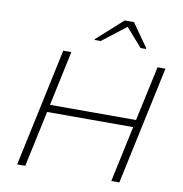

<svg xmlns="http://www.w3.org/2000/svg" viewBox="-97 -1011 1051 1101"><g transform="rotate(10 429.0 -460.0)"><path d="M76 0 223 -688H270L202 -369H703L772 -688H818L671 0H624L694 -326H193L123 0ZM389 -780 390 -785 540 -920H594L689 -785L688 -780H657L563 -887L425 -780Z"/></g></svg>

Font: Saira Expanded ExtraLight
Style: Italic
Weight: 250
Width: 7
Italic angle: -12°
Designer: Hector Gatti with collaboration of the Omnibus-Type team
Foundry: Omnibus-Type
Version: Version 1.101